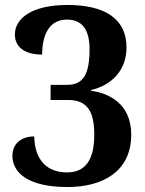

<svg xmlns="http://www.w3.org/2000/svg" viewBox="-20 -744 583 774"><path d="M252 10C392 10 509 -51 509 -201C509 -328 416 -369 347 -378V-381C425 -399 490 -456 490 -553C490 -668 403 -724 252 -724C109 -724 40 -670 40 -605C40 -555 79 -524 150 -524C150 -600 176 -665 250 -665C313 -665 341 -622 341 -546C341 -448 318 -402 251 -402H184V-341H254C335 -341 360 -291 360 -200C360 -90 317 -49 250 -49C171 -49 120 -97 118 -194C64 -194 30 -163 30 -116C30 -50 90 10 252 10Z"/></svg>

Font: Noto Serif Condensed
Style: Bold
Weight: 700
Width: 3
Designer: Monotype Design Team
Foundry: Monotype Imaging Inc.
Version: Version 2.015